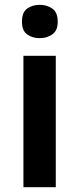

<svg xmlns="http://www.w3.org/2000/svg" viewBox="-20 -775 328 795"><path d="M211 -544V0H77V-544ZM145 -755Q174 -755 196.5 -739.5Q219 -724 219 -685Q219 -648 196.5 -632.5Q174 -617 145 -617Q114 -617 92.5 -632.5Q71 -648 71 -685Q71 -724 92.5 -739.5Q114 -755 145 -755Z"/></svg>

Font: Noto Sans Oriya SemiBold
Style: Regular
Weight: 600
Version: Version 2.003